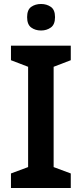

<svg xmlns="http://www.w3.org/2000/svg" viewBox="-20 -943 410 963"><path d="M335 0H35V-73L121 -105V-608L35 -641V-714H335V-641L249 -608V-105L335 -73ZM186 -923Q214 -923 235 -908.5Q256 -894 256 -857Q256 -820 235 -805Q214 -790 186 -790Q157 -790 136.5 -805Q116 -820 116 -857Q116 -894 136.5 -908.5Q157 -923 186 -923Z"/></svg>

Font: Noto Sans Gujarati SemiBold
Style: Regular
Weight: 600
Designer: Jelle Bosma - Monotype Design Team, Universal Thirst
Foundry: Monotype Imaging Inc.
Version: Version 2.106; ttfautohint (v1.8.4.7-5d5b)